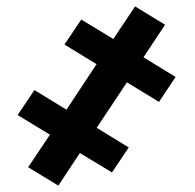

<svg xmlns="http://www.w3.org/2000/svg" viewBox="-20 -546 608 599"><path d="M135.8 -125.8 35 -187 87.4 -265 187.4 -203.8 281.2 -345.8 181.2 -407 233.4 -485 333.6 -424.4 401.4 -526 495 -468.8 427.6 -367.2 527.8 -306 476 -228 376 -289.2 281.6 -147.2 381.6 -86 329.4 -8 229.2 -68.6 162 33 67.8 -24.2Z"/></svg>

Font: Fixel Italic Variable 20240409 Display Thin
Style: Italic
Weight: 100
Italic angle: -10°
Designer: AlfaBravo + MacPaw
Foundry: Kyrylo Tkachov, Marchela Mozhyna, Serhii Makarenko, Maria Weinstein, Zakhar Kryvoshyya
Version: Version 1.211;Glyphs 3.2 (3225)